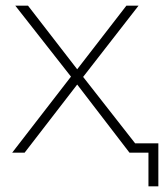

<svg xmlns="http://www.w3.org/2000/svg" viewBox="-20 -540 580 679"><path d="M540 -33H458L274 -268L470 -520H427L253 -295L79 -520H34L231 -269L23 0H67L253 -241L438 0H505V119H540Z"/></svg>

Font: Montserrat-Alt1 ExtLt
Style: Regular
Weight: 200
Designer: Differentunic
Foundry: Differentunic
Version: Version 7.222